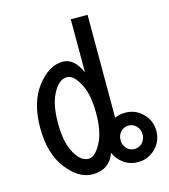

<svg xmlns="http://www.w3.org/2000/svg" viewBox="-111 -820 807 917"><g transform="rotate(-15 293.0 -361.0)"><path d="M419.9 -71.8Q435.1 -55.2 459 -55.2Q481.9 -55.2 497.6 -71.8Q513.2 -88.9 513.2 -112.8Q513.2 -137.2 497.6 -153.8Q481.9 -170.9 459 -170.9Q435.5 -170.9 419.9 -153.8Q404.3 -136.7 404.3 -112.8Q404.3 -88.9 419.9 -71.8ZM324.2 -732.4H407.2V-223.1Q430.7 -234.4 459 -234.4Q509.8 -234.4 545.4 -198.7Q581.1 -163.1 581.1 -112.3Q581.1 -61.5 545.4 -25.9Q509.8 9.8 459 9.8Q408.2 9.8 372.6 -25.9Q354 -44.4 345.2 -66.9Q317.9 9.8 234.4 9.8Q164.6 9.8 105.5 -68.4Q48.8 -143.1 48.8 -268.6Q48.8 -394 105.5 -468.8Q164.6 -546.9 234.4 -546.9Q290.5 -546.9 324.2 -469.7ZM234.4 -66.9Q269.5 -66.9 300.3 -129.9Q325.2 -181.2 325.2 -268.6Q325.2 -356 300.3 -407.2Q269.5 -470.2 234.4 -470.2Q192.4 -470.2 161.6 -407.2Q136.7 -356 136.7 -268.6Q136.7 -181.2 161.6 -129.9Q192.4 -66.9 234.4 -66.9Z"/></g></svg>

Font: Consola Mono
Style: Book
Weight: 400
Monospace: yes
Version: Version 2.001